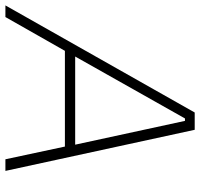

<svg xmlns="http://www.w3.org/2000/svg" viewBox="-68 -705 740 710"><g transform="rotate(90 302.0 -350.0)"><path d="M-33 0H10L135 -220H489L536 0H579L427 -700H363ZM156 -258 385 -664H394L482 -258Z"/></g></svg>

Font: Fixel Display ExtraLight
Style: Italic
Weight: 200
Italic angle: -10°
Designer: AlfaBravo + MacPaw
Foundry: Kyrylo Tkachov, Marchela Mozhyna, Serhii Makarenko, Maria Weinstein, Zakhar Kryvoshyya
Version: Version 1.210;Glyphs 3.2 (3217)